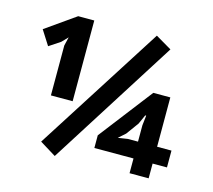

<svg xmlns="http://www.w3.org/2000/svg" viewBox="-104 -841 1088 981"><g transform="rotate(15 440.0 -350.5)"><path d="M609 -715 694 -665 264 14 178 -39ZM833 -78H757V0H656V-78H449V-145L667 -428H757V-167H833ZM656 -253 662 -306H657L635 -257L587 -191L551 -159L603 -167H656ZM165 -544 176 -590 145 -558 86 -519 37 -596 195 -707H280V-280H165Z"/></g></svg>

Font: PTSans
Style: Bold
Weight: 700
Designer: A.Korolkova, O.Umpeleva, V.Yefimov
Foundry: ParaType Ltd
Version: Version 2.003W OFL